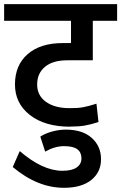

<svg xmlns="http://www.w3.org/2000/svg" viewBox="-35 -646 584 925"><path d="M303.2 -36.1V-35.6Q181.2 -35.6 108.9 -92Q36.6 -148.4 37.1 -240.5Q37.6 -332.5 98.6 -385.5Q159.7 -438.5 268.1 -438.5H307.1V-545.9H-15.1V-626H529.3V-545.9H412.1V-355.5H289.1Q219.2 -355.5 181.6 -324Q144 -292.5 144 -239Q144 -185.5 186.5 -155.3Q229 -125 299.3 -125Q338.9 -124.5 365.5 -129.4Q392.1 -134.3 429.7 -146.5L439.5 -58.1Q403.8 -46.4 374.5 -41.3Q345.2 -36.1 303.2 -36.1Z M281.7 -21.5Q362.8 -21.5 407.2 18.6Q451.7 58.6 451.7 120.8Q451.7 183.1 405.3 220.7Q358.9 258.3 275.4 258.8Q147 259.8 26.4 158.7L60.1 82Q170.4 176.8 265.6 176.8Q311 176.8 334.2 160.9Q357.4 145 357.4 116.7Q357.4 88.4 337.6 73.2Q317.9 58.1 273.4 58.1Q229 58.1 182.6 84.5L159.2 12.2Q183.1 -3.4 216.6 -12.5Q250 -21.5 281.7 -21.5Z"/></svg>

Font: Yantramanav Medium
Style: Regular
Weight: 500
Version: Version 1.001;PS 1.0;hotconv 1.0.72;makeotf.lib2.5.5900; ttf